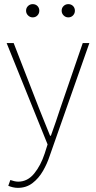

<svg xmlns="http://www.w3.org/2000/svg" viewBox="-20 -686 464 928"><path d="M66 222Q54 222 41.5 219Q29 216 20 212L30 184Q38 187 48.5 189.5Q59 192 68 192Q113 192 145 153Q177 114 196 56L210 12L12 -478H46L168 -164Q180 -134 194.5 -98Q209 -62 222 -30H226Q238 -62 250 -98Q262 -134 272 -164L380 -478H412L220 68Q208 105 187.5 140.5Q167 176 137 199Q107 222 66 222ZM138 -602Q125 -602 115.5 -611.5Q106 -621 106 -634Q106 -648 115.5 -657Q125 -666 138 -666Q152 -666 161 -657Q170 -648 170 -634Q170 -621 161 -611.5Q152 -602 138 -602ZM310 -602Q297 -602 287.5 -611.5Q278 -621 278 -634Q278 -648 287.5 -657Q297 -666 310 -666Q324 -666 333 -657Q342 -648 342 -634Q342 -621 333 -611.5Q324 -602 310 -602Z"/></svg>

Font: Source Sans Variable
Style: Regular
Weight: 200
Designer: Paul D. Hunt
Foundry: Adobe Systems Incorporated
Version: Version 3.006;hotconv 1.0.111;makeotfexe 2.5.65597